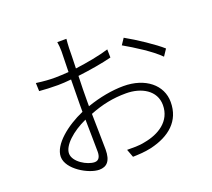

<svg xmlns="http://www.w3.org/2000/svg" viewBox="-133 -960 1266 1148"><g transform="rotate(-20 500.0 -386.5)"><path d="M303 -37C256 -37 175 -84 175 -138C175 -189 246 -254 337 -295C338 -214 340 -133 340 -90C340 -59 329 -37 303 -37ZM384 -396C384 -442 385 -500 387 -555C463 -564 546 -578 604 -593L603 -645C545 -627 464 -612 388 -602C390 -660 391 -709 391 -730C392 -752 393 -770 395 -788H337C340 -772 342 -748 342 -728C342 -710 341 -659 339 -597C308 -595 278 -593 253 -593C217 -593 185 -595 133 -602L135 -550C169 -547 208 -545 254 -545C278 -545 307 -547 338 -550C337 -495 336 -438 336 -392V-345C228 -298 122 -214 122 -136C122 -56 247 15 313 15C360 15 389 -12 389 -86C389 -135 386 -228 385 -314C463 -345 535 -360 618 -360C715 -360 802 -312 802 -219C802 -115 714 -63 623 -47C584 -38 543 -40 509 -40L528 11C558 10 602 9 646 -1C769 -30 852 -99 852 -220C852 -328 758 -406 618 -406C547 -406 464 -391 384 -363ZM693 -638C758 -601 857 -539 907 -488L935 -530C890 -571 786 -640 719 -677Z"/></g></svg>

Font: Noto Sans CJK JP Light
Style: Regular
Weight: 300
Designer: Ryoko NISHIZUKA (kana & ideographs); Paul D. Hunt (Latin, Greek & Cyrillic); Wenlong ZHANG (bopomofo); Sandoll Communica
Foundry: Adobe Systems Incorporated
Version: Version 1.004;PS 1.004;hotconv 1.0.82;makeotf.lib2.5.63406